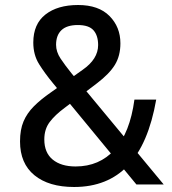

<svg xmlns="http://www.w3.org/2000/svg" viewBox="-20 -737 689 767"><path d="M525 0 193 -403Q159 -444 136 -481Q113 -518 113 -567Q113 -641 161.5 -679Q210 -717 292 -717Q374 -717 417.5 -673Q461 -629 461 -564Q461 -514 439 -478Q417 -442 367 -404L238 -306Q200 -278 178.5 -249.5Q157 -221 157 -180Q157 -127 190.5 -99.5Q224 -72 282 -72Q377 -72 438 -139Q499 -206 517 -339H604Q573 -162 491.5 -76Q410 10 276 10Q175 10 117.5 -37Q60 -84 60 -172Q60 -219 74 -252Q88 -285 115.5 -312.5Q143 -340 182 -367L310 -458Q372 -501 372 -557Q372 -595 353.5 -616Q335 -637 291 -637Q247 -637 225.5 -616.5Q204 -596 204 -558Q204 -530 222 -503Q240 -476 265 -445L634 0Z"/></svg>

Font: 42dot Sans Medium
Style: Regular
Weight: 500
Designer: 42dot
Version: Version 1.000